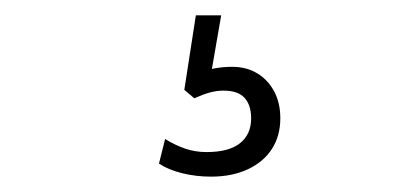

<svg xmlns="http://www.w3.org/2000/svg" viewBox="-20 -40 540 250"><path d="M255 190Q235 190 217 185.5Q199 181 187 173L195 141Q208 149 221 153.5Q234 158 249 158Q278 158 292.5 146.5Q307 135 307 114Q307 97 298.5 87.5Q290 78 271 78Q262 78 253 80.5Q244 83 233 88L220 77L235 -20H268L255 55H240Q248 51 259.5 49Q271 47 282 47Q301 47 315 55.5Q329 64 337 79Q345 94 345 114Q345 137 334 154Q323 171 302.5 180.5Q282 190 255 190Z"/></svg>

Font: Nunito Sans 10pt Condensed ExtraLight
Style: Regular
Weight: 250
Width: 3
Designer: Vernon Adams
Foundry: Vernon Adams
Version: Version 3.101;gftools[0.9.27]